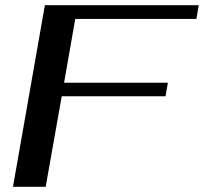

<svg xmlns="http://www.w3.org/2000/svg" viewBox="-20 -720 786 740"><path d="M153 -700H746L737 -647H270L227 -401H627L618 -349H218L156 0H30Z"/></svg>

Font: Fahkwang Medium
Style: Italic
Weight: 500
Italic angle: -10°
Version: Version 1.000; ttfautohint (v1.6)